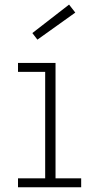

<svg xmlns="http://www.w3.org/2000/svg" viewBox="-20 -796 394 816"><path d="M216 -38H325V0H56.5V-38H172V-490.5H56.5V-528.5H216ZM273.5 -776.5 300 -742.5 139 -627.5 117.5 -655.5Z"/></svg>

Font: Hepta Slab ExtraLight Light
Style: Regular
Weight: 300
Version: Version 1.100